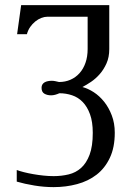

<svg xmlns="http://www.w3.org/2000/svg" viewBox="-20 -539 546 767"><path d="M215.8 -211.4Q240.7 -211.4 261.5 -220.5Q282.2 -229.5 297.6 -246.6Q313 -263.7 321.5 -288.1Q330.1 -312.5 330.1 -343.3V-472.2H169.4Q157.7 -472.2 145 -467.3Q132.3 -462.4 120.8 -453.1Q109.4 -443.8 100.6 -431.2Q91.8 -418.5 87.4 -402.3H48.3L64.5 -518.6H416.5V-342.8Q416.5 -310.5 405.5 -285.9Q394.5 -261.2 378.4 -242.9Q362.3 -224.6 343.5 -211.9Q324.7 -199.2 309.1 -191.4Q331.5 -185.5 354.5 -170.7Q377.4 -155.8 396 -132.6Q414.6 -109.4 426.5 -78.1Q438.5 -46.9 438.5 -8.8Q438.5 49.8 418.9 91.3Q399.4 132.8 366 158.7Q332.5 184.6 288.1 196.5Q243.7 208.5 194.3 208.5Q155.8 208.5 117.2 202.1Q78.6 195.8 46.9 186.5V140.1Q58.6 144.5 75.9 148.9Q93.3 153.3 113 156.7Q132.8 160.2 153.8 162.4Q174.8 164.6 194.3 164.6Q225.6 164.6 254.2 157.7Q282.7 150.9 304 131.8Q325.2 112.8 337.9 79.1Q350.6 45.4 350.6 -8.3Q350.6 -52.2 339.6 -82.5Q328.6 -112.8 310.3 -131.6Q292 -150.4 267.8 -158.4Q243.7 -166.5 217.3 -166.5Q208.5 -162.6 200.2 -160.4Q191.9 -158.2 184.1 -158.2Q168.5 -158.2 157.2 -164.8Q146 -171.4 146 -188.5Q146 -196.3 149.4 -201.7Q152.8 -207 158.4 -210.2Q164.1 -213.4 171.4 -214.8Q178.7 -216.3 186.5 -216.3Q194.3 -216.3 201.7 -214.6Q209 -212.9 215.8 -211.4Z"/></svg>

Font: Arian AMU Serif
Style: Regular
Weight: 400
Designer: Ruben Hakobyan (Tarumian)
Foundry: Ruben Hakobyan (Tarumian)
Version: Version 1.002